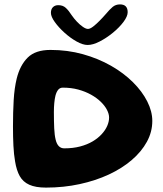

<svg xmlns="http://www.w3.org/2000/svg" viewBox="-20 -839 741 873"><path d="M189 14Q142 14 113.2 1Q84.5 -12 69.8 -38.2Q55 -64.5 48.5 -105.5Q43 -136.5 41 -176.5Q39 -216.5 39 -264.5Q39 -328.5 42.2 -383.8Q45.5 -439 56 -482Q71 -542.5 106 -577.2Q141 -612 209.5 -612Q287.5 -612 357.2 -592.5Q427 -573 484.8 -540Q542.5 -507 584.5 -465.2Q626.5 -423.5 649.5 -378Q672.5 -332.5 672.5 -289Q672.5 -239.5 648 -194.5Q623.5 -149.5 579.2 -111.5Q535 -73.5 474.8 -45.5Q414.5 -17.5 342 -1.8Q269.5 14 189 14ZM272 -164.5Q312 -164.5 344.2 -173Q376.5 -181.5 401 -196Q425.5 -210.5 442.2 -228.8Q459 -247 467.5 -266.5Q476 -286 476 -304.5Q476 -321 466.2 -339.8Q456.5 -358.5 438.2 -376.2Q420 -394 394 -408.5Q368 -423 335.8 -431.8Q303.5 -440.5 265.5 -440.5Q252.5 -440.5 244.5 -430.8Q236.5 -421 232 -403.5Q228.5 -389 226.8 -370.2Q225 -351.5 225 -330Q225 -287 226.5 -255.5Q228 -224 233 -204Q242.5 -164.5 272 -164.5ZM378.5 -634.5Q356.5 -634.5 328 -650.5Q299.5 -666.5 273 -690.5Q246.5 -714.5 229 -739Q211.5 -763.5 211.5 -780.5Q211.5 -797.5 220.8 -806.5Q230 -815.5 245 -815.5Q266 -815.5 279.2 -803.2Q292.5 -791 306.5 -769Q316.5 -754.5 330 -740.2Q343.5 -726 357 -716.8Q370.5 -707.5 380 -707.5Q389.5 -707.5 403.5 -718.2Q417.5 -729 433 -744.8Q448.5 -760.5 461 -775Q478.5 -796 492.2 -807.5Q506 -819 525.5 -819Q560.5 -819 560.5 -783.5Q560.5 -765 541.8 -739.8Q523 -714.5 493.8 -690.5Q464.5 -666.5 433.5 -650.5Q402.5 -634.5 378.5 -634.5Z"/></svg>

Font: Gluten Thin SemiBold
Style: Regular
Weight: 600
Version: Version 1.300